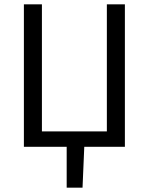

<svg xmlns="http://www.w3.org/2000/svg" viewBox="-20 -676 685 884"><path d="M90 0V-656H173V-71H472V-656H555V0H368L360 188H287V0Z"/></svg>

Font: Giro Regular
Style: Regular
Weight: 400
Designer: Paul D. Hunt
Foundry: Adobe Systems Incorporated
Version: Version 1.000;PS 1.0;hotconv 1.0.88;makeotf.lib2.5.647800